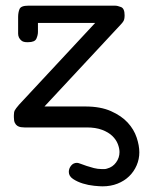

<svg xmlns="http://www.w3.org/2000/svg" viewBox="-20 -450 565 678"><path d="M29 -43Q29 -54 32 -60Q35 -66 47 -80L316 -369H114V-337Q114 -326 108.5 -313.5Q103 -301 79 -301H76Q63 -301 56.5 -306Q50 -311 47 -317.5Q44 -324 44 -331Q44 -338 44 -342V-390Q44 -406 49 -418Q54 -430 80 -430H386Q395 -430 407.5 -425Q420 -420 420 -396Q420 -382 416 -375.5Q412 -369 407 -364L137 -74H281Q335 -74 372 -57.5Q409 -41 431 -17Q453 7 462.5 35.5Q472 64 472 88Q472 112 462.5 134Q453 156 436 172.5Q419 189 395 198.5Q371 208 342 208Q332 208 312 206Q292 204 272.5 198Q253 192 238 182Q223 172 223 157Q223 145 231 135Q239 125 252 125Q256 125 265 128.5Q274 132 286 136Q298 140 311.5 143.5Q325 147 339 147Q344 147 349 147Q354 147 359 145Q378 140 390 123.5Q402 107 402 87Q402 74 396 58.5Q390 43 376.5 30Q363 17 340.5 8.5Q318 0 286 0H66Q60 0 53.5 -1Q47 -2 41.5 -5.5Q36 -9 32.5 -16Q29 -23 29 -36Z"/></svg>

Font: CMU Typewriter Custom
Style: Regular
Weight: 500
Monospace: yes
Version: Version 0.7.0